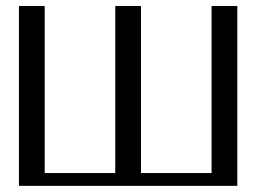

<svg xmlns="http://www.w3.org/2000/svg" viewBox="-20 -603 852 623"><path d="M750 0H41.5V-583.5H125V-41.5H354V-583.5H437.5V-41.5H666.5V-583.5H750Z"/></svg>

Font: Gputeks
Style: Regular
Weight: 500
Version: Version 0.9